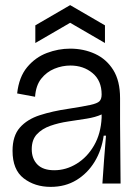

<svg xmlns="http://www.w3.org/2000/svg" viewBox="-20 -717 534 750"><path d="M178 13Q116 13 72.5 -20.5Q29 -54 29 -128Q29 -186 57.5 -218.5Q86 -251 135.5 -267Q185 -283 247 -292Q305 -301 332.5 -307Q360 -313 368.5 -321.5Q377 -330 377 -348Q377 -402 341.5 -431.5Q306 -461 255 -461Q223 -461 192.5 -448.5Q162 -436 141 -409.5Q120 -383 117 -339L47 -352Q54 -416 86 -454.5Q118 -493 163 -510Q208 -527 254 -527Q307 -527 351.5 -506.5Q396 -486 422.5 -443.5Q449 -401 449 -334V-235Q449 -177 450 -117.5Q451 -58 451 0H380Q383 -48 386.5 -92.5Q390 -137 394 -187H385Q377 -130 349.5 -85Q322 -40 278.5 -13.5Q235 13 178 13ZM192 -52Q238 -52 279.5 -77.5Q321 -103 347.5 -149Q374 -195 377 -257V-270Q353 -259 318.5 -253.5Q284 -248 246.5 -242.5Q209 -237 176.5 -225.5Q144 -214 124 -192.5Q104 -171 104 -134Q104 -97 126 -74.5Q148 -52 192 -52ZM118 -549V-618L254 -697L390 -618V-549L254 -628Z"/></svg>

Font: Bricolage Grotesque 96pt Light
Style: Regular
Weight: 300
Designer: Mathieu Triay
Foundry: Atelier Triay
Version: Version 1.001; ttfautohint (v1.8.4.7-5d5b);gftools[0.9.33.de